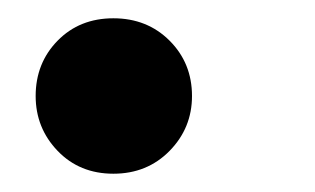

<svg xmlns="http://www.w3.org/2000/svg" viewBox="-20 -477 345 210"><path d="M104 -287Q67 -287 43 -312Q19 -337 19 -372Q19 -408 43 -432.5Q67 -457 104 -457Q141 -457 165.5 -432.5Q190 -408 190 -372Q190 -337 165.5 -312Q141 -287 104 -287Z"/></svg>

Font: Be Vietnam Pro
Style: Bold Italic
Weight: 700
Italic angle: -12°
Designer: Lam Bao, Tony Le, Vietanh Nguyen
Foundry: Yellow Type Foundry
Version: Version 1.002; ttfautohint (v1.8.3)